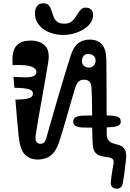

<svg xmlns="http://www.w3.org/2000/svg" viewBox="-20 -956 782 1159"><path d="M363 -745Q317 -745 277.8 -760.8Q238.5 -776.5 214.8 -806Q191 -835.5 191 -877Q191 -900.5 203 -918.2Q215 -936 241 -936Q263.5 -936 274.2 -923.5Q285 -911 290.5 -892.8Q296 -874.5 302.8 -856.2Q309.5 -838 324.5 -825.5Q339.5 -813 369 -813Q392 -813 407 -822.8Q422 -832.5 432.2 -847Q442.5 -861.5 451.2 -876Q460 -890.5 470.2 -900.2Q480.5 -910 496 -910Q518 -910 530 -898.5Q542 -887 542 -868Q542 -830 514.2 -802.5Q486.5 -775 445 -760Q403.5 -745 363 -745ZM208 7Q161 7 131.2 -22Q101.5 -51 93 -131Q88 -180.5 82.8 -238.2Q77.5 -296 73 -355Q114.5 -354.5 146.8 -361Q179 -367.5 179 -392Q179 -409.5 153.2 -417.5Q127.5 -425.5 67 -426Q65.5 -444 64 -460.2Q62.5 -476.5 61 -492Q98.5 -489.5 130 -489Q161.5 -488.5 180.8 -495.8Q200 -503 200 -523Q200 -542 169.5 -554Q139 -566 56 -563Q56 -567.5 55.8 -571.5Q55.5 -575.5 55.2 -579.2Q55 -583 55 -587Q54 -621.5 62.5 -649.5Q71 -677.5 95.5 -694.2Q120 -711 167 -711Q219.5 -711 251 -680.8Q282.5 -650.5 271 -580Q264.5 -540.5 254.8 -484Q245 -427.5 233.8 -365Q222.5 -302.5 212.2 -243.2Q202 -184 195 -138Q191.5 -114 199.2 -101Q207 -88 224 -88Q237.5 -88 245.8 -96Q254 -104 259 -121Q273 -170 292 -236.8Q311 -303.5 332 -374.8Q353 -446 372.5 -510.2Q392 -574.5 406 -618Q422.5 -672 451.2 -694.5Q480 -717 521 -717Q570 -717 595.8 -687.5Q621.5 -658 622 -591Q623 -489.5 623.5 -375.2Q624 -261 624 -151Q624 -124 633.5 -111Q643 -98 657.8 -92.5Q672.5 -87 688.5 -83.2Q704.5 -79.5 717.8 -71Q731 -62.5 737.8 -43.5Q744.5 -24.5 740 12Q737 39.5 731.8 81Q726.5 122.5 721 151Q718 167.5 707.8 175.2Q697.5 183 686 183Q667.5 183 657.5 173Q647.5 163 649 145Q652 112.5 656.2 85.5Q660.5 58.5 665 33Q668.5 14 661.2 5.8Q654 -2.5 640.2 -5.2Q626.5 -8 610.2 -10.2Q594 -12.5 578.5 -18.2Q563 -24 552.5 -38.8Q542 -53.5 540 -82Q539.5 -90.5 539 -101.2Q538.5 -112 538 -122Q537.5 -130.5 537.5 -139.2Q537.5 -148 537 -157Q536.5 -167 536.5 -174.5Q536.5 -182 536.5 -191Q536.5 -200 536.2 -209.8Q536 -219.5 536 -230Q536 -240 536 -249.2Q536 -258.5 536 -268Q536 -275.5 536 -282.5Q536 -289.5 536 -297Q536 -329.5 534.8 -366.5Q533.5 -403.5 532 -428Q530.5 -453.5 519 -464.2Q507.5 -475 487 -475Q465.5 -475 453.2 -462.2Q441 -449.5 432 -420Q425.5 -398.5 414.5 -360.2Q403.5 -322 390.2 -276Q377 -230 363.5 -184.5Q350 -139 338 -102Q323 -56 302 -32.5Q281 -9 256.8 -1Q232.5 7 208 7ZM519 -548Q533.5 -548 545.2 -559.5Q557 -571 557 -591Q557 -608.5 545 -619.2Q533 -630 511 -630Q494.5 -630 484.8 -619Q475 -608 475 -586Q475 -567.5 487.2 -557.8Q499.5 -548 519 -548ZM481 -186Q454 -187 438 -194.8Q422 -202.5 422 -221Q422 -243 439 -250.2Q456 -257.5 485 -258Q522 -259 556.2 -259.2Q590.5 -259.5 627 -259Q670.5 -258.5 689.8 -251.2Q709 -244 709 -222Q709 -202 689 -195.2Q669 -188.5 627 -187Q595.5 -186 554 -185.8Q512.5 -185.5 481 -186ZM138 -601Q122.5 -600.5 112.8 -607.5Q103 -614.5 102 -631Q101.5 -651.5 109 -660.2Q116.5 -669 135 -671Q143.5 -672 152 -672.8Q160.5 -673.5 168.8 -674Q177 -674.5 185 -675Q198.5 -676 211 -670Q223.5 -664 225 -642Q226.5 -622 216.5 -613.2Q206.5 -604.5 189 -603Q175 -601.5 161.8 -601.2Q148.5 -601 138 -601ZM229 -539Q229 -539 229 -539Q229 -539 229 -539Q229 -539 229 -539Q229 -539 229 -539Q229 -539 229 -539Q229 -539 229 -539Q229 -539 229 -539Q229 -539 229 -539Q229 -539 229 -539Q229 -539 229 -539Q229 -539 229 -539Q229 -539 229 -539ZM344 -223Q344 -223 344 -223Q344 -223 344 -223Q344 -223 344 -223Q344 -223 344 -223Q344 -223 344 -223Q344 -223 344 -223Q344 -223 344 -223Q344 -223 344 -223ZM172 -681Q184 -681 190 -671.2Q196 -661.5 196 -642Q196 -624 189.2 -614Q182.5 -604 169 -604Q164 -604 159 -604Q154 -604 148 -604Q136 -604 131 -614.8Q126 -625.5 126 -641Q126 -681 155 -681Q159.5 -681 163.5 -681Q167.5 -681 172 -681Z"/></svg>

Font: Kablammo
Style: Regular
Weight: 400
Designer: Travis Kochel, Lizy Gershenzon, Daria Petrova, Ethan Cohen
Foundry: Vectro Type Foundry
Version: Version 1.002